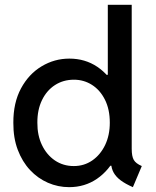

<svg xmlns="http://www.w3.org/2000/svg" viewBox="-20 -772 648 800"><path d="M533.7 7.8Q502.4 -5.9 482.9 -20.5Q463.4 -35.2 453.6 -52.7Q443.8 -70.3 442.9 -92.8L463.9 -81.5H417L442.4 -140.1V-408.2L418 -460.4H429.2V-752H528.8V-151.9Q528.8 -120.6 537.4 -105.7Q545.9 -90.8 570.8 -80.1ZM268.1 7.8Q221.7 7.8 179.7 -10.5Q137.7 -28.8 105.2 -63.5Q72.8 -98.1 54 -147.7Q35.2 -197.3 35.6 -260.3Q35.2 -343.8 67.6 -403.8Q100.1 -463.9 153.6 -495.8Q207 -527.8 269 -527.8Q334.5 -527.8 385.3 -493.7Q436 -459.5 465.1 -399.4Q494.1 -339.4 494.6 -261.2Q494.1 -184.6 464.8 -123.5Q435.5 -62.5 384.5 -27.3Q333.5 7.8 268.1 7.8ZM287.6 -80.1Q330.6 -80.1 364.5 -103.5Q398.4 -127 418 -167.7Q437.5 -208.5 437.5 -260.7Q437.5 -316.4 417.2 -356.7Q397 -397 363 -418.5Q329.1 -439.9 288.1 -439.9Q243.7 -439.9 209 -417.5Q174.3 -395 154.8 -354.5Q135.3 -314 135.7 -260.7Q135.3 -208.5 154.8 -167.7Q174.3 -127 208.7 -103.5Q243.2 -80.1 287.6 -80.1Z"/></svg>

Font: Reddit Sans Medium
Style: Regular
Weight: 500
Designer: Stephen Hutchings
Foundry: Reddit
Version: Version 1.014